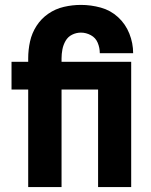

<svg xmlns="http://www.w3.org/2000/svg" viewBox="-20 -763 616 783"><path d="M95 0H231V-398H380V0H515V-511H231V-525Q231 -543 234.5 -561.5Q238 -580 247.5 -596.5Q257 -613 274 -621.5Q291 -630 310 -630Q331 -630 350.5 -619.5Q370 -609 378.5 -588.5Q387 -568 387 -546H523Q523 -587 507.5 -626Q492 -665 461.5 -693Q431 -721 391 -732Q351 -743 310 -743Q275 -743 240.5 -735Q206 -727 177 -707Q148 -687 129 -657.5Q110 -628 102.5 -594Q95 -560 95 -525V-511H27V-398H95Z"/></svg>

Font: Iosevka Sparkle Extrabold
Style: Regular
Weight: 800
Designer: Belleve Invis
Foundry: Belleve Invis
Version: Version 4.5.0; ttfautohint (v1.8.3)